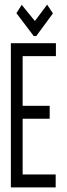

<svg xmlns="http://www.w3.org/2000/svg" viewBox="-20 -811 290 831"><path d="M27 0V-624H222V-568H78V-353H195V-297H78V-56H221V0ZM184 -791 209 -753 137 -655H126L51 -754L74 -790L131 -720Z"/></svg>

Font: Inconsolata UltraCondensed
Style: Regular
Weight: 400
Width: 1
Monospace: yes
Designer: Raph Levien, Cyreal, Brenton Simpson
Foundry: Raph Levien, Cyreal, Google
Version: Version 3.000; ttfautohint (v1.8.2.53-6de2)